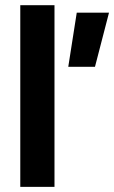

<svg xmlns="http://www.w3.org/2000/svg" viewBox="-20 -727 444 747"><path d="M245.6 -467 278.6 -677.7H404.1L349.5 -467ZM58.9 0V-706.7H192V0Z"/></svg>

Font: Cairo
Style: Regular
Weight: 400
Designer: Mohamed Gaber, Accademia di Belle Arti di Urbino
Foundry: Kief Type Foundry, Accademia di Belle Arti di Urbino
Version: Version 3.120